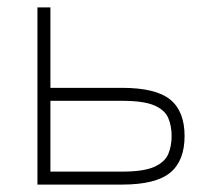

<svg xmlns="http://www.w3.org/2000/svg" viewBox="-20 -498 571 518"><path d="M81 0V-478H116V-261H309Q400 -261 439 -229.5Q478 -198 478 -131Q478 -64 439 -32Q400 0 309 0ZM116 -35H309Q368 -35 396.5 -48Q425 -61 434 -82.5Q443 -104 443 -131Q443 -158 434 -179.5Q425 -201 396.5 -213.5Q368 -226 309 -226H116Z"/></svg>

Font: Zen Kaku Gothic New Light
Style: Regular
Weight: 300
Designer: Yoshimichi Ohira
Foundry: Positype
Version: Version 1.002